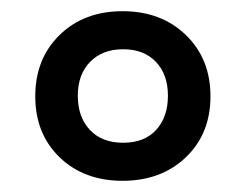

<svg xmlns="http://www.w3.org/2000/svg" viewBox="-20 -746 440 343"><path d="M199 -423Q130 -423 86.5 -465Q43 -507 43 -574Q43 -641 86.5 -683.5Q130 -726 199 -726Q268 -726 312 -683.5Q356 -641 356 -574Q356 -507 312 -465Q268 -423 199 -423ZM200 -491Q238 -491 259 -514Q280 -537 280 -575Q280 -613 258.5 -635.5Q237 -658 200 -658Q163 -658 141 -635.5Q119 -613 119 -575Q119 -537 140.5 -514Q162 -491 200 -491Z"/></svg>

Font: Noto Naskh Arabic
Style: Bold
Weight: 700
Designer: Monotype Design Team, David Williams, Mohamad Dakak and Nizar Qandah
Foundry: Monotype Imaging Inc.
Version: Version 2.016